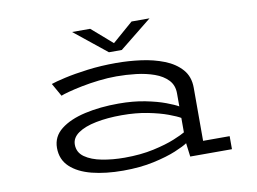

<svg xmlns="http://www.w3.org/2000/svg" viewBox="-76 -811 1253 936"><g transform="rotate(-10 550.0 -343.5)"><path d="M462.5 11Q376 11 308.2 -6.2Q240.5 -23.5 201.8 -60Q163 -96.5 163 -154Q163 -210 208.2 -245.5Q253.5 -281 329 -298Q404.5 -315 495 -315Q568.5 -315 627.2 -303.2Q686 -291.5 726.5 -276.2Q767 -261 785.5 -250V-315Q785.5 -355 760.8 -381Q736 -407 695.2 -421.5Q654.5 -436 605.8 -441.8Q557 -447.5 508.5 -447.5Q466 -447.5 421 -442.2Q376 -437 336 -429Q296 -421 267.5 -413.2Q239 -405.5 229 -401L192.5 -465.5Q213.5 -473 262 -484Q310.5 -495 376.8 -503.5Q443 -512 518.5 -512Q579 -512 641 -503.8Q703 -495.5 755 -475Q807 -454.5 838.8 -418.5Q870.5 -382.5 870.5 -327.5V-64.5H1002V0H795.5L787 -67.5Q770 -55.5 725.8 -37Q681.5 -18.5 614.5 -3.8Q547.5 11 462.5 11ZM480 -50Q560 -50 623.8 -64Q687.5 -78 729.2 -95.2Q771 -112.5 785.5 -121.5V-193Q768 -203.5 727.8 -218.5Q687.5 -233.5 629.5 -245Q571.5 -256.5 501 -256.5Q430 -256.5 373.5 -245.2Q317 -234 284.2 -211.2Q251.5 -188.5 251.5 -155Q251.5 -116 284 -93Q316.5 -70 368.8 -60Q421 -50 480 -50ZM333.5 -698H423L525.5 -609L628 -698H717L557 -569.5H493.5Z"/></g></svg>

Font: Trispace Expanded Light
Style: Regular
Weight: 300
Width: 7
Designer: Tyler Finck
Foundry: Etcetera Type Company
Version: Version 1.210; ttfautohint (v1.8.3)